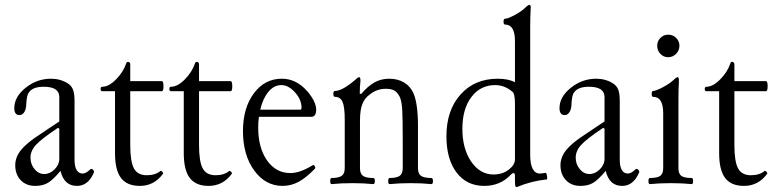

<svg xmlns="http://www.w3.org/2000/svg" viewBox="-20 -745 3160 781"><path d="M123 11.2Q86.4 11.2 64.2 -12.2Q42 -35.6 42 -73.2Q42 -105 64.7 -133.8Q87.4 -162.6 140.1 -196.8L221.2 -251V-350.1Q221.2 -392.1 158.2 -392.1Q111.8 -392.1 97.2 -368.2Q89.4 -360.4 86.9 -324.2Q86.9 -302.7 79.3 -289.8Q71.8 -276.9 59.1 -276.9Q38.1 -276.9 38.1 -305.2Q38.1 -351.1 84.2 -387.9Q130.4 -424.8 187 -424.8Q225.6 -424.8 255.9 -405.8Q271 -396 277.1 -380.1Q283.2 -364.3 283.2 -334V-94.2Q283.2 -67.9 291.7 -53.5Q300.3 -39.1 315.9 -39.1Q330.1 -39.1 347.2 -56.2Q350.1 -59.1 354 -57.6Q357.9 -56.2 360.8 -51.5Q363.8 -46.9 361.8 -43Q338.9 11.2 293 11.2Q240.7 11.2 226.1 -49.8Q196.3 -14.2 175.3 -1.5Q154.3 11.2 123 11.2ZM221.2 -98.1V-221.2L215.8 -225.1Q149.4 -180.7 126.7 -156.2Q104 -131.8 104 -104Q104 -76.7 120.6 -56.9Q137.2 -37.1 160.2 -37.1Q183.1 -37.1 202.1 -56.2Q221.2 -75.2 221.2 -98.1Z M548.8 11.2Q496.6 11.2 472.2 -21Q447.8 -53.2 447.8 -122.1V-374H396Q389.2 -374 389.2 -383.1Q389.2 -392.1 396 -392.1Q422.4 -392.1 451.9 -421.9Q481.4 -451.7 493.2 -486.8Q495.6 -494.6 502.9 -493.2Q509.8 -490.2 509.8 -483.9V-415H638.2Q645 -415 645 -394.5Q645 -374 638.2 -374H509.8V-155.8Q509.8 -87.4 524.9 -59.8Q540 -32.2 577.1 -32.2Q612.3 -32.2 632.8 -49.8Q635.3 -51.3 640.1 -46.4Q645 -41.5 643.1 -38.1Q606.9 11.2 548.8 11.2Z M828.6 11.2Q776.4 11.2 752 -21Q727.5 -53.2 727.5 -122.1V-374H675.8Q668.9 -374 668.9 -383.1Q668.9 -392.1 675.8 -392.1Q702.1 -392.1 731.7 -421.9Q761.2 -451.7 772.9 -486.8Q775.4 -494.6 782.7 -493.2Q789.6 -490.2 789.6 -483.9V-415H918Q924.8 -415 924.8 -394.5Q924.8 -374 918 -374H789.6V-155.8Q789.6 -87.4 804.7 -59.8Q819.8 -32.2 856.9 -32.2Q892.1 -32.2 912.6 -49.8Q915 -51.3 919.9 -46.4Q924.8 -41.5 922.9 -38.1Q886.7 11.2 828.6 11.2Z M1129.4 11.2Q1059.6 11.2 1013.9 -51.8Q968.3 -114.7 968.3 -211.9Q968.3 -305.7 1012.5 -365.2Q1056.6 -424.8 1126.5 -424.8Q1186.5 -424.8 1231.4 -372.1Q1266.1 -330.6 1266.1 -298.8Q1266.1 -270 1246.6 -270H1033.2Q1030.3 -249 1030.3 -226.1Q1030.3 -143.6 1066.4 -92.3Q1102.5 -41 1161.1 -41Q1200.2 -41 1252.4 -73.2Q1254.4 -75.2 1257.6 -72.5Q1260.7 -69.8 1262 -65.9Q1263.2 -62 1261.2 -59.1Q1225.6 -22 1194.6 -5.4Q1163.6 11.2 1129.4 11.2ZM1124.5 -398.9Q1094.7 -398.9 1072 -371.8Q1049.3 -344.7 1038.6 -298.8H1201.2Q1206.5 -298.8 1206.5 -307.1Q1206.5 -339.8 1179.9 -369.4Q1153.3 -398.9 1124.5 -398.9Z M1329.1 3.9Q1323.2 3.9 1323.2 -8.5Q1323.2 -21 1329.1 -21Q1356.9 -21 1369.6 -29.5Q1382.3 -38.1 1382.3 -61V-257.8Q1382.3 -310.1 1373.3 -330.6Q1364.3 -351.1 1342.3 -351.1Q1335.9 -351.1 1335.9 -363Q1335.9 -375 1342.3 -375Q1371.6 -375 1423.3 -418.9Q1435.5 -431.2 1440.9 -431.2Q1446.3 -431.2 1446.3 -417Q1443.4 -392.6 1443.4 -363.8L1449.2 -362.8Q1476.6 -395 1503.4 -409.9Q1530.3 -424.8 1563 -424.8Q1598.1 -424.8 1623.8 -409.4Q1649.4 -394 1662.1 -365.2Q1680.2 -322.3 1680.2 -231.9V-61Q1680.2 -38.1 1692.9 -29.5Q1705.6 -21 1734.4 -21Q1741.2 -21 1741.2 -8.5Q1741.2 3.9 1734.4 3.9Q1697.3 0 1649.9 0Q1603.5 0 1564.9 3.9Q1559.1 3.9 1559.1 -8.5Q1559.1 -21 1564.9 -21Q1592.8 -21 1605.5 -29.5Q1618.2 -38.1 1618.2 -61V-174.8Q1618.2 -260.7 1616.2 -297.1Q1614.3 -333.5 1606 -351.1Q1595.7 -370.6 1583.3 -377.2Q1570.8 -383.8 1549.3 -383.8Q1512.7 -383.8 1484.4 -360.8Q1463.9 -346.7 1454.1 -322.3Q1444.3 -297.9 1444.3 -253.9V-61Q1444.3 -38.1 1456.8 -29.5Q1469.2 -21 1498 -21Q1504.9 -21 1504.9 -8.5Q1504.9 3.9 1498 3.9Q1460.9 0 1413.1 0Q1366.2 0 1329.1 3.9Z M2082 16.1Q2077.6 16.1 2076.2 11.2Q2074.7 6.3 2074.7 -8.8V-29.8Q2074.7 -41 2068.8 -41Q2064.5 -41 2057.6 -34.2Q2015.1 11.2 1949.7 11.2Q1878.4 11.2 1837.2 -43.2Q1795.9 -97.7 1795.9 -190.9Q1795.9 -296.4 1853.3 -360.6Q1910.6 -424.8 2004.9 -424.8Q2048.8 -424.8 2074.7 -410.2V-578.1Q2074.7 -645 2034.7 -645Q2028.3 -645 2028.3 -657Q2028.3 -668.9 2034.7 -668.9Q2045.9 -668.9 2074 -684.1Q2102.1 -699.2 2115.7 -712.9Q2127.9 -725.1 2133.8 -725.1Q2140.1 -725.1 2138.7 -710.9Q2136.7 -675.8 2136.7 -636.2V-113.8Q2136.7 -78.1 2146.7 -58.6Q2156.7 -39.1 2175.8 -39.1Q2182.1 -39.1 2199.7 -42Q2201.7 -42.5 2203.6 -35.6Q2205.6 -28.8 2205.8 -22.7Q2206.1 -16.6 2204.1 -15.1Q2141.1 -8.8 2082 16.1ZM1987.8 -35.2Q2023.9 -35.2 2049.8 -55.2Q2074.7 -74.2 2074.7 -97.2V-324.2Q2074.7 -364.3 2064 -372.1Q2032.2 -398.9 1994.6 -398.9Q1934.1 -398.9 1897.5 -350.3Q1860.8 -301.8 1860.8 -221.2Q1860.8 -140.1 1896.7 -87.6Q1932.6 -35.2 1987.8 -35.2Z M2340.8 11.2Q2304.2 11.2 2282 -12.2Q2259.8 -35.6 2259.8 -73.2Q2259.8 -105 2282.5 -133.8Q2305.2 -162.6 2357.9 -196.8L2439 -251V-350.1Q2439 -392.1 2376 -392.1Q2329.6 -392.1 2314.9 -368.2Q2307.1 -360.4 2304.7 -324.2Q2304.7 -302.7 2297.1 -289.8Q2289.6 -276.9 2276.9 -276.9Q2255.9 -276.9 2255.9 -305.2Q2255.9 -351.1 2302 -387.9Q2348.1 -424.8 2404.8 -424.8Q2443.4 -424.8 2473.6 -405.8Q2488.8 -396 2494.9 -380.1Q2501 -364.3 2501 -334V-94.2Q2501 -67.9 2509.5 -53.5Q2518.1 -39.1 2533.7 -39.1Q2547.9 -39.1 2564.9 -56.2Q2567.9 -59.1 2571.8 -57.6Q2575.7 -56.2 2578.6 -51.5Q2581.5 -46.9 2579.6 -43Q2556.6 11.2 2510.7 11.2Q2458.5 11.2 2443.8 -49.8Q2414.1 -14.2 2393.1 -1.5Q2372.1 11.2 2340.8 11.2ZM2439 -98.1V-221.2L2433.6 -225.1Q2367.2 -180.7 2344.5 -156.2Q2321.8 -131.8 2321.8 -104Q2321.8 -76.7 2338.4 -56.9Q2355 -37.1 2377.9 -37.1Q2400.9 -37.1 2419.9 -56.2Q2439 -75.2 2439 -98.1Z M2697.8 -512.2Q2679.7 -512.2 2666.5 -525.6Q2653.3 -539.1 2653.3 -559.1Q2653.3 -577.6 2666.5 -590.8Q2679.7 -604 2697.8 -604Q2717.3 -604 2730.5 -590.8Q2743.7 -577.6 2743.7 -559.1Q2743.7 -539.6 2730 -525.9Q2716.3 -512.2 2697.8 -512.2ZM2623.5 3.9Q2617.7 3.9 2617.7 -8.5Q2617.7 -21 2623.5 -21Q2653.8 -21 2665.8 -29.8Q2677.7 -38.6 2677.7 -61V-284.2Q2677.7 -351.1 2636.7 -351.1Q2630.9 -351.1 2630.9 -363Q2630.9 -375 2636.7 -375Q2647.9 -375 2676.3 -390.1Q2704.6 -405.3 2718.8 -418.9Q2731 -431.2 2736.3 -431.2Q2741.7 -431.2 2741.7 -417Q2739.7 -381.8 2739.7 -341.8V-61Q2739.7 -38.6 2751.2 -29.8Q2762.7 -21 2793.5 -21Q2799.3 -21 2799.3 -8.5Q2799.3 3.9 2793.5 3.9Q2756.3 0 2708.5 0Q2660.6 0 2623.5 3.9Z M3006.3 11.2Q2954.1 11.2 2929.7 -21Q2905.3 -53.2 2905.3 -122.1V-374H2853.5Q2846.7 -374 2846.7 -383.1Q2846.7 -392.1 2853.5 -392.1Q2879.9 -392.1 2909.4 -421.9Q2939 -451.7 2950.7 -486.8Q2953.1 -494.6 2960.4 -493.2Q2967.3 -490.2 2967.3 -483.9V-415H3095.7Q3102.5 -415 3102.5 -394.5Q3102.5 -374 3095.7 -374H2967.3V-155.8Q2967.3 -87.4 2982.4 -59.8Q2997.6 -32.2 3034.7 -32.2Q3069.8 -32.2 3090.3 -49.8Q3092.8 -51.3 3097.7 -46.4Q3102.5 -41.5 3100.6 -38.1Q3064.5 11.2 3006.3 11.2Z"/></svg>

Font: Junicode SmCond Light
Style: Regular
Weight: 300
Width: 4
Designer: Peter S. Baker
Version: Version 2.206